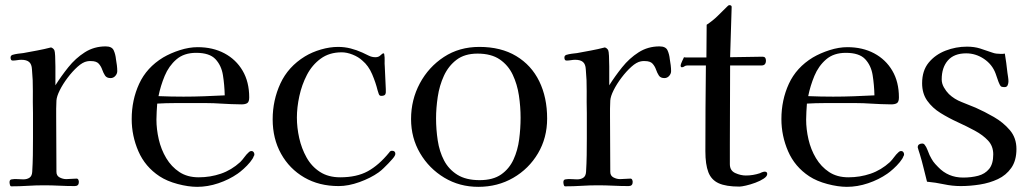

<svg xmlns="http://www.w3.org/2000/svg" viewBox="-20 -721 3996 745"><path d="M435 -445Q435 -435 427.5 -426.5Q420 -418 409 -418Q394 -418 387.5 -428Q381 -438 376.5 -451Q372 -464 363 -474Q354 -484 333 -484Q329 -484 325.5 -484Q322 -484 318 -483Q301 -480 281 -462Q261 -444 242.5 -419.5Q224 -395 212 -371Q200 -347 199 -331Q198 -315 198 -299.5Q198 -284 198 -269Q198 -215 198.5 -161Q199 -107 199 -54Q199 -39 211.5 -32.5Q224 -26 237 -26Q247 -26 257 -27Q267 -28 277 -28Q282 -28 284 -23.5Q286 -19 286 -15Q286 1 270 1Q240 1 210 -0.5Q180 -2 150 -2Q119 -2 87.5 0Q56 2 24 2Q20 2 18.5 -4Q17 -10 17 -14Q17 -24 25 -25Q36 -27 48 -26Q60 -25 70 -25Q85 -25 94.5 -31.5Q104 -38 105 -54Q107 -86 107.5 -119Q108 -152 108 -185V-282Q107 -325 107.5 -367.5Q108 -410 104 -452Q103 -472 93 -480.5Q83 -489 63 -489Q55 -489 46.5 -487.5Q38 -486 29 -486Q21 -486 21 -498Q21 -505 28 -508Q38 -511 49 -512.5Q60 -514 70 -515Q97 -520 124 -525Q151 -530 178 -537Q187 -534 191 -526Q193 -522 194 -504Q195 -486 195 -462.5Q195 -439 195 -418.5Q195 -398 195 -390Q217 -425 245 -460Q273 -495 309 -518Q345 -541 390 -541Q414 -541 421 -526Q428 -511 430 -491Q432 -480 433.5 -468Q435 -456 435 -445Z M852 -351Q851 -392 845 -429.5Q839 -467 816 -491.5Q793 -516 741 -516Q694 -516 664.5 -490.5Q635 -465 619 -426.5Q603 -388 595 -348Q620 -347 644 -346.5Q668 -346 692 -346Q732 -346 772 -347.5Q812 -349 852 -351ZM967 -122Q967 -117 965 -116Q962 -106 950.5 -92Q939 -78 925 -65.5Q911 -53 902 -47Q869 -24 827.5 -10Q786 4 745 4Q711 4 669.5 -7Q628 -18 599 -37Q543 -74 517 -134Q491 -194 491 -259Q491 -333 520 -396Q549 -459 613 -498Q642 -515 678 -526.5Q714 -538 747 -538Q806 -538 851 -514Q896 -490 921.5 -446.5Q947 -403 947 -343Q947 -326 939.5 -321Q932 -316 917 -316Q897 -316 877 -317Q857 -318 837 -319Q809 -321 781.5 -321Q754 -321 726 -321Q692 -321 658 -321Q624 -321 590 -319Q589 -303 588 -288Q587 -273 587 -257Q587 -220 596 -180.5Q605 -141 625 -107.5Q645 -74 676 -53.5Q707 -33 751 -33Q796 -33 837 -47Q878 -61 912 -92Q921 -101 928.5 -111.5Q936 -122 945 -130Q950 -135 956 -135Q961 -135 964 -131Q967 -127 967 -122Z M1514 -124Q1514 -117 1503 -104.5Q1492 -92 1487 -87Q1478 -78 1469 -69Q1460 -60 1449 -52Q1418 -30 1375 -14.5Q1332 1 1294 1Q1218 1 1160.5 -32.5Q1103 -66 1070.5 -124.5Q1038 -183 1038 -258Q1038 -332 1068 -397Q1098 -462 1163 -502Q1191 -519 1225.5 -529Q1260 -539 1292 -539Q1317 -539 1340.5 -533Q1364 -527 1386 -517Q1399 -511 1411 -505Q1423 -499 1437 -499Q1449 -499 1456.5 -506.5Q1464 -514 1468 -514Q1471 -514 1471 -510Q1473 -498 1472.5 -486Q1472 -474 1473 -463Q1474 -441 1475 -419Q1476 -397 1477 -375V-372Q1478 -361 1475 -355Q1472 -349 1459 -349Q1452 -349 1449.5 -357Q1447 -365 1445 -371Q1438 -400 1424 -433Q1410 -466 1386 -486Q1371 -500 1348.5 -509Q1326 -518 1306 -518Q1258 -518 1224.5 -493.5Q1191 -469 1171 -430.5Q1151 -392 1141.5 -348Q1132 -304 1132 -265Q1132 -226 1141 -185.5Q1150 -145 1169.5 -110Q1189 -75 1221.5 -54Q1254 -33 1300 -33Q1364 -33 1407 -56.5Q1450 -80 1490 -129Q1494 -136 1501 -136Q1514 -136 1514 -124Z M2000 -264Q2000 -307 1993.5 -350.5Q1987 -394 1969.5 -431Q1952 -468 1919 -490.5Q1886 -513 1833 -513Q1783 -513 1751.5 -489Q1720 -465 1702.5 -427Q1685 -389 1678.5 -345Q1672 -301 1672 -262Q1672 -219 1678.5 -176Q1685 -133 1703 -98.5Q1721 -64 1754.5 -43Q1788 -22 1841 -22Q1893 -22 1924.5 -44Q1956 -66 1972.5 -102Q1989 -138 1994.5 -180.5Q2000 -223 2000 -264ZM2103 -261Q2103 -186 2067.5 -126Q2032 -66 1971.5 -31Q1911 4 1836 4Q1763 4 1704 -31.5Q1645 -67 1610 -126.5Q1575 -186 1575 -259Q1575 -334 1609 -397.5Q1643 -461 1702.5 -500Q1762 -539 1840 -539Q1924 -539 1983 -503.5Q2042 -468 2072.5 -405.5Q2103 -343 2103 -261Z M2584 -445Q2584 -435 2576.5 -426.5Q2569 -418 2558 -418Q2543 -418 2536.5 -428Q2530 -438 2525.5 -451Q2521 -464 2512 -474Q2503 -484 2482 -484Q2478 -484 2474.5 -484Q2471 -484 2467 -483Q2450 -480 2430 -462Q2410 -444 2391.5 -419.5Q2373 -395 2361 -371Q2349 -347 2348 -331Q2347 -315 2347 -299.5Q2347 -284 2347 -269Q2347 -215 2347.5 -161Q2348 -107 2348 -54Q2348 -39 2360.5 -32.5Q2373 -26 2386 -26Q2396 -26 2406 -27Q2416 -28 2426 -28Q2431 -28 2433 -23.5Q2435 -19 2435 -15Q2435 1 2419 1Q2389 1 2359 -0.5Q2329 -2 2299 -2Q2268 -2 2236.5 0Q2205 2 2173 2Q2169 2 2167.5 -4Q2166 -10 2166 -14Q2166 -24 2174 -25Q2185 -27 2197 -26Q2209 -25 2219 -25Q2234 -25 2243.5 -31.5Q2253 -38 2254 -54Q2256 -86 2256.5 -119Q2257 -152 2257 -185V-282Q2256 -325 2256.5 -367.5Q2257 -410 2253 -452Q2252 -472 2242 -480.5Q2232 -489 2212 -489Q2204 -489 2195.5 -487.5Q2187 -486 2178 -486Q2170 -486 2170 -498Q2170 -505 2177 -508Q2187 -511 2198 -512.5Q2209 -514 2219 -515Q2246 -520 2273 -525Q2300 -530 2327 -537Q2336 -534 2340 -526Q2342 -522 2343 -504Q2344 -486 2344 -462.5Q2344 -439 2344 -418.5Q2344 -398 2344 -390Q2366 -425 2394 -460Q2422 -495 2458 -518Q2494 -541 2539 -541Q2563 -541 2570 -526Q2577 -511 2579 -491Q2581 -480 2582.5 -468Q2584 -456 2584 -445Z M2957 -46Q2957 -37 2943.5 -28Q2930 -19 2911 -12Q2892 -5 2874.5 -1Q2857 3 2849 3Q2797 3 2768.5 -10Q2740 -23 2728.5 -53Q2717 -83 2717 -134Q2717 -217 2717.5 -300.5Q2718 -384 2719 -467H2647Q2640 -467 2635.5 -463.5Q2631 -460 2626 -460Q2621 -460 2621 -467Q2621 -471 2626.5 -483Q2632 -495 2634 -499Q2637 -498 2643 -498H2721L2722 -625Q2745 -640 2764 -658.5Q2783 -677 2802 -696Q2804 -698 2806 -699.5Q2808 -701 2810 -701Q2819 -701 2819 -694L2813 -499Q2845 -499 2876.5 -500Q2908 -501 2939 -501Q2952 -501 2952 -486Q2952 -467 2935 -467H2813Q2813 -391 2812.5 -314.5Q2812 -238 2812 -161V-84Q2812 -59 2833 -49.5Q2854 -40 2874 -40Q2902 -40 2929 -49Q2932 -51 2938 -53Q2944 -55 2947 -55Q2957 -55 2957 -46Z M3373 -351Q3372 -392 3366 -429.5Q3360 -467 3337 -491.5Q3314 -516 3262 -516Q3215 -516 3185.5 -490.5Q3156 -465 3140 -426.5Q3124 -388 3116 -348Q3141 -347 3165 -346.5Q3189 -346 3213 -346Q3253 -346 3293 -347.5Q3333 -349 3373 -351ZM3488 -122Q3488 -117 3486 -116Q3483 -106 3471.5 -92Q3460 -78 3446 -65.5Q3432 -53 3423 -47Q3390 -24 3348.5 -10Q3307 4 3266 4Q3232 4 3190.5 -7Q3149 -18 3120 -37Q3064 -74 3038 -134Q3012 -194 3012 -259Q3012 -333 3041 -396Q3070 -459 3134 -498Q3163 -515 3199 -526.5Q3235 -538 3268 -538Q3327 -538 3372 -514Q3417 -490 3442.5 -446.5Q3468 -403 3468 -343Q3468 -326 3460.5 -321Q3453 -316 3438 -316Q3418 -316 3398 -317Q3378 -318 3358 -319Q3330 -321 3302.5 -321Q3275 -321 3247 -321Q3213 -321 3179 -321Q3145 -321 3111 -319Q3110 -303 3109 -288Q3108 -273 3108 -257Q3108 -220 3117 -180.5Q3126 -141 3146 -107.5Q3166 -74 3197 -53.5Q3228 -33 3272 -33Q3317 -33 3358 -47Q3399 -61 3433 -92Q3442 -101 3449.5 -111.5Q3457 -122 3466 -130Q3471 -135 3477 -135Q3482 -135 3485 -131Q3488 -127 3488 -122Z M3924 -143Q3924 -98 3904 -69.5Q3884 -41 3852 -26Q3820 -11 3782 -5Q3744 1 3708 1Q3675 1 3642.5 -6Q3610 -13 3577 -16Q3570 -43 3563.5 -70Q3557 -97 3549 -123Q3548 -126 3544.5 -137Q3541 -148 3541 -149Q3541 -157 3546 -160.5Q3551 -164 3558 -164Q3565 -164 3568 -159Q3574 -152 3578.5 -140Q3583 -128 3587 -119Q3595 -103 3601 -94.5Q3607 -86 3620 -73Q3659 -32 3717 -32Q3749 -32 3775.5 -39Q3802 -46 3818 -65.5Q3834 -85 3834 -122Q3834 -154 3814 -175.5Q3794 -197 3762.5 -214Q3731 -231 3696 -247Q3661 -263 3629.5 -282.5Q3598 -302 3578 -330Q3558 -358 3558 -398Q3558 -447 3583.5 -478Q3609 -509 3649 -524.5Q3689 -540 3732 -540Q3760 -540 3782.5 -533Q3805 -526 3830 -517Q3838 -514 3846 -513Q3854 -512 3862 -512Q3867 -512 3871 -512Q3875 -512 3879 -513Q3882 -495 3884.5 -476.5Q3887 -458 3889 -439Q3890 -432 3891.5 -422.5Q3893 -413 3893 -405Q3893 -398 3890 -390.5Q3887 -383 3878 -383Q3871 -383 3866.5 -384.5Q3862 -386 3859 -393Q3854 -403 3850.5 -414.5Q3847 -426 3843 -436Q3830 -471 3798 -492.5Q3766 -514 3729 -514Q3682 -514 3658 -486.5Q3634 -459 3634 -413Q3634 -397 3642.5 -382Q3651 -367 3662 -356Q3683 -336 3711.5 -325Q3740 -314 3766 -303Q3800 -288 3836.5 -267Q3873 -246 3898.5 -216Q3924 -186 3924 -143Z"/></svg>

Font: Kaisei HarunoUmi
Style: Regular
Weight: 400
Designer: Font-Kai, 金井和夫
Foundry: KAZUO KANAI
Version: Version 5.003